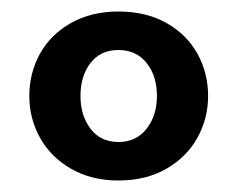

<svg xmlns="http://www.w3.org/2000/svg" viewBox="-20 -748 413 334"><path d="M31 -581Q31 -621 49.5 -654.5Q68 -688 103.5 -708Q139 -728 186 -728Q234 -728 269.5 -708Q305 -688 323.5 -654.5Q342 -621 342 -581Q342 -542 323.5 -508.5Q305 -475 269.5 -454.5Q234 -434 186 -434Q139 -434 103.5 -454.5Q68 -475 49.5 -508.5Q31 -542 31 -581ZM253 -581Q253 -616 235 -638.5Q217 -661 186 -661Q155 -661 137.5 -638.5Q120 -616 120 -581Q120 -547 137.5 -524Q155 -501 186 -501Q217 -501 235 -524Q253 -547 253 -581Z"/></svg>

Font: Cabin Medium
Style: Regular
Weight: 500
Designer: Pablo Impallari
Foundry: Pablo Impallari. http://www.impallari.com Igino Marini. http://www.ikern.com
Version: Version 2.001